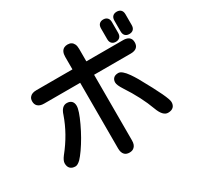

<svg xmlns="http://www.w3.org/2000/svg" viewBox="-181 -1013 1362 1319"><g transform="rotate(-30 500.0 -353.5)"><path d="M743.2 -749Q743.2 -771.5 754.9 -783.2Q766.6 -794.9 786.6 -794.9Q806.6 -794.9 818.4 -783.2Q830.1 -771.5 830.1 -749V-664.1Q830.1 -641.6 818.4 -629.9Q806.6 -618.2 786.1 -618.2Q766.6 -618.2 754.9 -629.9Q743.2 -641.6 743.2 -664.1ZM925.8 -783.2Q937.5 -771.5 937.5 -749V-664.1Q937.5 -641.6 925.8 -629.9Q914.1 -618.2 893.6 -618.2Q873 -618.2 861.3 -629.9Q849.6 -641.6 849.6 -664.1V-749Q849.6 -771.5 861.3 -783.2Q873 -794.9 893.6 -794.9Q914.1 -794.9 925.8 -783.2ZM96.7 -513.7Q83 -527.3 83 -550.8Q83 -574.2 96.7 -586.9Q112.3 -603.5 146.5 -603.5H432.6V-702.1Q432.6 -748 460.9 -762.7Q472.7 -768.6 488.3 -768.6Q522.5 -768.6 536.1 -740.2Q543 -725.6 543 -702.1V-603.5H834Q881.8 -603.5 893.6 -571.3Q896.5 -561.5 896.5 -550.8Q896.5 -526.4 882.8 -512.7Q867.2 -497.1 834 -497.1H543V23.4Q543 57.6 526.4 73.2Q512.7 87.9 487.8 87.9Q462.9 87.9 449.2 74.2Q432.6 57.6 432.6 23.4V-497.1H146.5Q113.3 -497.1 96.7 -513.7ZM910.2 -69.3Q910.2 -44.9 896.5 -31.2Q881.8 -16.6 853.5 -16.6Q812.5 -16.6 786.1 -88.9Q746.1 -198.2 668.9 -315.4Q641.6 -357.4 641.6 -378.4Q641.6 -399.4 654.3 -412.1Q667 -424.8 692.4 -424.8Q720.7 -424.8 759.8 -369.1Q775.4 -346.7 792 -318.4Q856.4 -203.1 883.3 -145.5Q910.2 -87.9 910.2 -69.3ZM333 -372.1Q333 -336.9 292 -249.5Q251 -162.1 201.2 -90.8Q177.7 -57.6 160.2 -39.1Q135.7 -15.6 118.2 -15.6Q91.8 -15.6 77.6 -29.8Q63.5 -43.9 63.5 -70.3Q63.5 -91.8 86.9 -122.1Q178.7 -236.3 222.7 -363.3Q241.2 -422.9 282.2 -422.9Q306.6 -422.9 319.8 -409.7Q333 -396.5 333 -372.1Z"/></g></svg>

Font: FakePearl
Style: SemiBold
Weight: 400
Version: Version 1.2